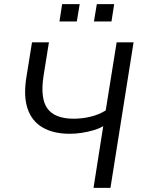

<svg xmlns="http://www.w3.org/2000/svg" viewBox="-20 -910 683 930"><path d="M433 0 480 -299Q460 -287 432.5 -279Q405 -271 375.5 -266.5Q346 -262 318 -262Q239 -262 186.5 -292.5Q134 -323 113.5 -384Q93 -445 108 -537L135 -705H217L191 -543Q174 -433 210 -384Q246 -335 337 -335Q377 -335 417.5 -344.5Q458 -354 492 -375L545 -705H627L515 0ZM435 -806 449 -890H533L520 -806ZM268 -806 281 -890H366L352 -806Z"/></svg>

Font: Nunito Sans 10pt SemiCondensed
Style: Italic
Weight: 400
Width: 4
Italic angle: -9°
Designer: Vernon Adams
Foundry: Vernon Adams
Version: Version 3.101;gftools[0.9.27]